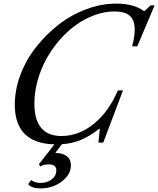

<svg xmlns="http://www.w3.org/2000/svg" viewBox="-20 -800 887 1077"><path d="M138.2 232.9 154.8 210Q176.3 226.1 207 226.1Q244.6 226.1 270.3 206.1Q295.9 186 295.9 155.8Q295.9 122.1 253.9 122.1Q224.1 122.1 206.1 133.8L198.2 121.1L285.2 9.8Q63 3.9 63 -212.9Q63 -295.9 94.5 -380.1Q126 -464.4 181.6 -535.2Q237.3 -606 308.3 -661.4Q379.4 -716.8 463.9 -748.3Q548.3 -779.8 631.8 -779.8Q731.4 -779.8 789.1 -736.8L825.2 -770H847.2L750 -540H721.2Q735.8 -595.7 735.8 -633.8Q735.8 -686.5 708.3 -711.2Q680.7 -735.8 622.1 -735.8Q566.9 -735.8 510.7 -715.3Q454.6 -694.8 405.5 -659.4Q356.4 -624 313.2 -574.2Q270 -524.4 239.3 -468Q208.5 -411.6 190.7 -346.9Q172.9 -282.2 172.9 -219.2Q172.9 -37.1 325.2 -37.1Q421.9 -37.1 506.1 -105.2Q590.3 -173.3 641.1 -293H669.9L559.1 0H532.2L540 -77.1H536.1Q482.9 -35.6 433.6 -15.1Q384.3 5.4 327.1 8.8L290 58.1Q332 58.1 355 76.4Q377.9 94.7 377.9 127.9Q377.9 178.7 326.7 217.8Q275.4 256.8 208 256.8Q155.8 256.8 138.2 232.9Z"/></svg>

Font: Libre Caslon Text
Style: Italic
Weight: 400
Italic angle: -25°
Designer: Pablo Impallari, Rodrigo Fuenzalida
Foundry: Pablo Impallari, Rodrigo Fuenzalida
Version: Version 1.002